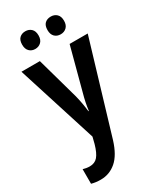

<svg xmlns="http://www.w3.org/2000/svg" viewBox="-241 -813 937 1129"><g transform="rotate(-30 227.0 -249.0)"><path d="M2 -543H127L207 -257Q221 -201 227 -145H230Q236 -197 253 -257L329 -543H452L267 75Q240 162 194.5 201Q149 240 90 240Q72 240 56.5 238Q41 236 27 232V133Q37 136 48.5 138Q60 140 72 140Q107 140 127 116.5Q147 93 162 40L173 -4ZM85 -678Q85 -709 100.5 -723.5Q116 -738 140 -738Q164 -738 180 -723Q196 -708 196 -678Q196 -649 180 -633.5Q164 -618 140 -618Q116 -618 100.5 -633.5Q85 -649 85 -678ZM257 -678Q257 -709 272.5 -723.5Q288 -738 313 -738Q337 -738 353 -723Q369 -708 369 -678Q369 -649 353 -633.5Q337 -618 313 -618Q288 -618 272.5 -633.5Q257 -649 257 -678Z"/></g></svg>

Font: Noto Sans Sinhala Condensed SemiBold
Style: Regular
Weight: 600
Width: 3
Designer: Jelle Bosma - Monotype Design Team
Foundry: Monotype Imaging Inc.
Version: Version 2.006; ttfautohint (v1.8.4.7-5d5b)